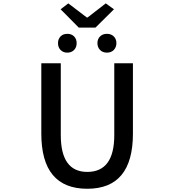

<svg xmlns="http://www.w3.org/2000/svg" viewBox="-20 -1114 1040 1146"><path d="M501 12.7Q226.6 12.7 226.6 -316.4V-736.3H342.8V-307.6Q342.8 -87.9 501 -87.9Q662.1 -87.9 662.1 -307.6V-736.3H773.4V-316.4Q773.4 12.7 501 12.7ZM450.2 -949.2 341.8 -1058.6 387.7 -1093.8 498 -1009.8H502.9L611.3 -1093.8L660.2 -1058.6L549.8 -949.2ZM326.2 -856.4Q326.2 -880.9 341.3 -896.5Q356.4 -912.1 381.8 -912.1Q407.2 -912.1 422.4 -896.5Q437.5 -880.9 437.5 -856.4Q437.5 -831.1 421.9 -815.4Q406.2 -799.8 381.8 -799.8Q357.4 -799.8 341.8 -815.4Q326.2 -831.1 326.2 -856.4ZM659.2 -815.9Q643.6 -799.8 618.2 -799.8Q592.8 -799.8 577.1 -815.9Q561.5 -832 561.5 -856.4Q561.5 -880.9 577.1 -896.5Q592.8 -912.1 618.2 -912.1Q643.6 -912.1 659.2 -896.5Q674.8 -880.9 674.8 -856.4Q674.8 -832 659.2 -815.9Z"/></svg>

Font: GenEi Gothic M SemiBold
Style: Regular
Weight: 500
Designer: o_tamon (Modified); [Source Han Sans]
Ryoko NISHIZUKA  (kana & ideographs); Paul D. Hunt (Latin, Greek & Cyrillic); Wenl
Version: Version 1.1a;Original Version 1.004